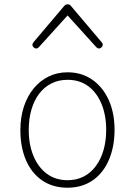

<svg xmlns="http://www.w3.org/2000/svg" viewBox="-20 -856 629 895"><path d="M295 19Q226 19 176.5 -15Q127 -49 101 -109.5Q75 -170 75 -250Q75 -310 91.5 -359.5Q108 -409 137.5 -444.5Q167 -480 207 -499.5Q247 -519 295 -519Q360 -519 409.5 -485Q459 -451 486.5 -390.5Q514 -330 514 -250Q514 -202 504 -160.5Q494 -119 475.5 -86Q457 -53 430.5 -29.5Q404 -6 370 6.5Q336 19 295 19ZM295 -16Q337 -16 370 -33Q403 -50 426.5 -81.5Q450 -113 462.5 -156Q475 -199 475 -250Q475 -319 453 -372Q431 -425 391 -454.5Q351 -484 295 -484Q253 -484 219.5 -467Q186 -450 162.5 -419Q139 -388 126.5 -345Q114 -302 114 -250Q114 -182 136 -129Q158 -76 198.5 -46Q239 -16 295 -16ZM149 -630Q142 -630 136.5 -635.5Q131 -641 131 -648Q131 -650 132.5 -653Q134 -656 136 -659L279 -828Q284 -833 287.5 -834.5Q291 -836 295 -836Q299 -836 303 -834.5Q307 -833 311 -828L454 -659Q457 -656 458 -653Q459 -650 459 -648Q459 -641 453.5 -635.5Q448 -630 441 -630Q437 -630 434.5 -632Q432 -634 429 -636L295 -784L161 -636Q159 -634 156 -632Q153 -630 149 -630Z"/></svg>

Font: Playwrite BE WAL Thin
Style: Regular
Weight: 250
Version: Version 1.002